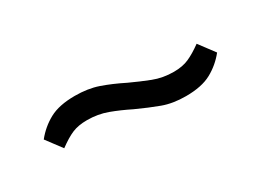

<svg xmlns="http://www.w3.org/2000/svg" viewBox="-22 -542 643 474"><g transform="rotate(-30 300.0 -305.0)"><path d="M419 -236Q382 -236 353.5 -246.5Q325 -257 290 -273Q262 -287 235 -297Q208 -307 177 -307Q152 -307 134.5 -299.5Q117 -292 94 -275L61 -319Q81 -344 108.5 -359Q136 -374 181 -374Q218 -374 247 -364Q276 -354 310 -337Q338 -324 365 -313.5Q392 -303 423 -303Q448 -303 466 -311Q484 -319 506 -335L539 -291Q519 -266 491.5 -251Q464 -236 419 -236Z"/></g></svg>

Font: IBM Plex Sans Var
Style: Regular
Weight: 400
Designer: Mike Abbink, Paul van der Laan, Pieter van Rosmalen
Foundry: Bold Monday
Version: Version 3.000